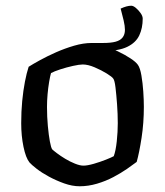

<svg xmlns="http://www.w3.org/2000/svg" viewBox="-20 -650 576 670"><path d="M258 0Q232 0 204 -10Q176 -20 151 -33.5Q126 -47 108 -61Q90 -75 83 -83Q70 -99 62 -137.5Q54 -176 54 -220Q54 -261 57.5 -297.5Q61 -334 67 -365Q73 -396 80 -417Q94 -426 119.5 -440Q145 -454 175.5 -467.5Q206 -481 238.5 -490.5Q271 -500 300 -500Q318 -500 342 -491.5Q366 -483 391 -471Q416 -459 435 -446.5Q454 -434 461 -424Q469 -413 473.5 -386.5Q478 -360 480 -330.5Q482 -301 482 -277Q482 -221 474 -169Q466 -117 457 -85Q444 -75 423 -60.5Q402 -46 375.5 -32Q349 -18 318.5 -9Q288 0 258 0ZM271 -72Q285 -72 307.5 -78.5Q330 -85 350 -93Q370 -101 377 -105Q384 -124 387.5 -157Q391 -190 391 -220Q391 -252 388.5 -286Q386 -320 383 -345Q380 -370 375 -376Q371 -382 352.5 -393.5Q334 -405 310.5 -415Q287 -425 269 -425Q257 -425 234.5 -420Q212 -415 190.5 -408Q169 -401 158 -395Q155 -385 151.5 -364.5Q148 -344 146 -321Q144 -298 144 -277Q144 -242 147 -210Q150 -178 154 -156.5Q158 -135 162 -129Q166 -125 178.5 -115.5Q191 -106 207.5 -96Q224 -86 241.5 -79Q259 -72 271 -72ZM299 -479V-500H339Q367 -500 383.5 -504.5Q400 -509 408 -519.5Q416 -530 416 -546Q416 -559 411.5 -578.5Q407 -598 401 -620Q412 -625 421 -627.5Q430 -630 438 -630Q445 -630 454 -622.5Q463 -615 470.5 -604.5Q478 -594 478 -585Q478 -552 466 -526.5Q454 -501 424 -486.5Q394 -472 341 -472Q333 -472 321 -474Q309 -476 299 -479Z"/></svg>

Font: Texturina 12pt
Style: Regular
Weight: 400
Designer: Guillermo Torres Carreño
Foundry: Omnibus-Type
Version: Version 1.002